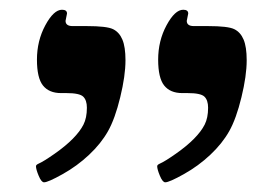

<svg xmlns="http://www.w3.org/2000/svg" viewBox="-20 -607 552 396"><path d="M159.2 -553.2Q200.2 -553.2 213.1 -546.9Q226.1 -540.5 232.4 -525.4Q238.8 -510.3 238.8 -482.9Q238.8 -450.7 228 -406.5Q217.3 -362.3 202.9 -336.7Q188.5 -311 163.8 -287.8Q139.2 -264.6 109.1 -247.8Q79.1 -231 70.8 -231Q65.4 -231 59.8 -244.4Q54.2 -257.8 54.2 -264.2Q54.2 -267.1 59.6 -269.5Q69.8 -273.9 92.5 -289.8Q115.2 -305.7 130.1 -320.8Q145 -335.9 152.1 -349.9Q159.2 -363.8 159.2 -384.8Q159.2 -400.4 151.6 -407.7Q144 -415 117.2 -415H106Q81.1 -415 68.6 -430.7Q56.2 -446.3 56.2 -483.9Q56.2 -522.9 73.5 -554.9Q90.8 -586.9 107.9 -586.9Q118.2 -586.9 118.2 -579.1L115.2 -564Q115.2 -553.2 129.9 -553.2ZM409.2 -553.2Q450.2 -553.2 463.1 -546.9Q476.1 -540.5 482.4 -525.4Q488.8 -510.3 488.8 -482.9Q488.8 -450.7 478 -406.5Q467.3 -362.3 452.9 -336.7Q438.5 -311 413.8 -287.8Q389.2 -264.6 359.1 -247.8Q329.1 -231 320.8 -231Q315.4 -231 309.8 -244.4Q304.2 -257.8 304.2 -264.2Q304.2 -267.1 309.6 -269.5Q319.8 -273.9 342.5 -289.8Q365.2 -305.7 380.1 -320.8Q395 -335.9 402.1 -349.9Q409.2 -363.8 409.2 -384.8Q409.2 -400.4 401.6 -407.7Q394 -415 367.2 -415H356Q331.1 -415 318.6 -430.7Q306.2 -446.3 306.2 -483.9Q306.2 -522.9 323.5 -554.9Q340.8 -586.9 357.9 -586.9Q368.2 -586.9 368.2 -579.1L365.2 -564Q365.2 -553.2 379.9 -553.2Z"/></svg>

Font: Liberation Serif
Style: Bold Italic
Weight: 700
Italic angle: -16.333°
Designer: Steve Matteson
Foundry: Ascender Corporation
Version: Version 2.1.5